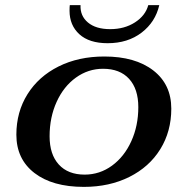

<svg xmlns="http://www.w3.org/2000/svg" viewBox="-20 -721 734 751"><path d="M44 -194Q44 -283 87.5 -352.5Q131 -422 209 -461Q287 -500 388 -500Q509 -500 579.5 -445.5Q650 -391 650 -296Q650 -207 607 -137.5Q564 -68 486 -29Q408 10 308 10Q185 10 114.5 -44.5Q44 -99 44 -194ZM521 -302Q521 -373 485 -412.5Q449 -452 383 -452Q325 -452 277 -417.5Q229 -383 201.5 -322.5Q174 -262 174 -188Q174 -117 210 -77.5Q246 -38 311 -38Q370 -38 418 -73Q466 -108 493.5 -168.5Q521 -229 521 -302ZM252 -679Q252 -694 253 -701H295Q293 -659 324 -633Q355 -607 411 -607Q467 -607 508 -633.5Q549 -660 560 -701H603Q588 -635 534 -593.5Q480 -552 401 -552Q329 -552 290.5 -587Q252 -622 252 -679Z"/></svg>

Font: Fahkwang SemiBold
Style: Italic
Weight: 600
Italic angle: -10°
Version: Version 1.000; ttfautohint (v1.6)